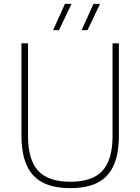

<svg xmlns="http://www.w3.org/2000/svg" viewBox="-20 -964 726 993"><path d="M343.5 9Q257 9 201 -20Q145 -49 118 -109.5Q91 -170 91 -264.5V-740H125V-259.5Q125 -138 177.2 -81Q229.5 -24 343.5 -24Q458 -24 510 -81Q562 -138 562 -259.5V-740H595V-264.5Q595 -170 568.2 -109.5Q541.5 -49 486 -20Q430.5 9 343.5 9ZM402 -808 463.5 -944H497.5L432.5 -808ZM254.5 -808 316 -944H350L285 -808Z"/></svg>

Font: Encode Sans Condensed Thin Thin
Style: Regular
Weight: 250
Version: Version 3.002